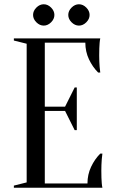

<svg xmlns="http://www.w3.org/2000/svg" viewBox="-20 -880 545 900"><path d="M390 -20Q390 -62 407 -98Q424 -134 450 -160H460Q458 -147 457 -133Q456 -121 455.5 -107Q455 -93 455 -80Q455 -61 455.5 -46.5Q456 -32 457 -21Q458 -9 460 0H45V-10L105 -25V-675L45 -690V-700H450Q448 -691 447 -679Q446 -668 445.5 -653.5Q445 -639 445 -620Q445 -606 445.5 -592.5Q446 -579 447 -567Q448 -553 450 -540H440Q414 -566 397 -602Q380 -638 380 -680H190V-380H285L330 -470H340V-270H330L285 -360H190V-20ZM235 -810Q235 -791 219.5 -775.5Q204 -760 185 -760Q166 -760 150.5 -775.5Q135 -791 135 -810Q135 -829 150.5 -844.5Q166 -860 185 -860Q204 -860 219.5 -844.5Q235 -829 235 -810ZM400 -810Q400 -791 384.5 -775.5Q369 -760 350 -760Q331 -760 315.5 -775.5Q300 -791 300 -810Q300 -829 315.5 -844.5Q331 -860 350 -860Q369 -860 384.5 -844.5Q400 -829 400 -810Z"/></svg>

Font: Oranienbaum
Style: Regular
Weight: 400
Designer: Oleg Pospelov and Jovanny Lemonad
Foundry: Oleg Pospelov and jovanny Lemonad
Version: Version 1.001; ttfautohint (v0.91) -l 8 -r 50 -G 200 -x 0 -w